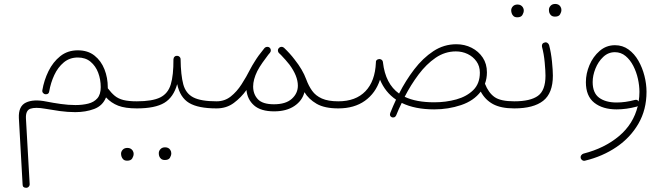

<svg xmlns="http://www.w3.org/2000/svg" viewBox="-20 -543 3312 954"><path d="M366.7 -293Q416.5 -293 449.5 -266.8Q482.4 -240.7 499 -198.7Q515.6 -156.7 515.6 -108.9Q515.6 -106.4 515.6 -104.5Q532.7 -81.5 550 -67.1Q567.4 -52.7 593 -46.1Q618.7 -39.6 659.7 -39.6H660.2Q677.7 -39.6 677.7 -22Q677.7 -4.4 660.2 -4.4H659.7Q602.1 -4.4 567.4 -17.8Q532.7 -31.2 506.8 -59.1Q490.2 -17.6 448.2 -1.7Q406.2 14.2 354 14.2Q316.4 14.2 277.3 8.8Q238.3 3.4 203.1 -2.9Q155.8 -11.2 131.3 -2.9Q106.9 5.4 108.9 45.9L127.4 371.1Q127.9 378.9 122.8 384.5Q117.7 390.1 109.9 390.1Q92.3 390.1 92.3 373.5L73.7 43Q71.3 -15.6 108.9 -33.4Q146.5 -51.3 209.5 -38.6Q244.1 -31.7 282 -26.4Q319.8 -21 355 -21Q389.6 -21 418.2 -28.1Q446.8 -35.2 463.6 -54.4Q480.5 -73.7 480.5 -109.9Q480.5 -148.4 467.8 -181.9Q455.1 -215.3 429.9 -236.3Q404.8 -257.3 366.7 -257.3Q326.2 -257.3 296.9 -232.9Q267.6 -208.5 249.8 -170.2Q231.9 -131.8 224.6 -88.9Q222.2 -73.7 207 -74.7Q199.7 -74.7 194.3 -80.6Q189 -86.4 190.4 -94.7Q198.7 -144 220.9 -189.5Q243.2 -234.9 279.5 -263.9Q315.9 -293 366.7 -293Z M642.1 -22Q642.1 -29.8 647.5 -34.7Q652.8 -39.6 660.2 -39.6Q736.8 -39.6 775.9 -58.8Q814.9 -78.1 828.6 -123.8Q842.3 -169.4 841.8 -248.5Q842.3 -256.8 847.9 -261.7Q853.5 -266.6 861.3 -265.6Q868.2 -265.1 873 -260Q877.9 -254.9 877.4 -247.6Q878.4 -169.9 890.6 -124.3Q902.8 -78.6 940.7 -59.1Q978.5 -39.6 1055.7 -39.6H1056.2Q1073.7 -39.6 1073.7 -22Q1073.7 -4.4 1056.2 -4.4H1055.7Q964.8 -4.4 919.7 -31.5Q874.5 -58.6 860.4 -125Q842.3 -59.6 796.4 -32Q750.5 -4.4 660.2 -4.4Q652.8 -4.4 647.5 -9.5Q642.1 -14.6 642.1 -22ZM769 217.8Q769 207 777.3 198Q785.6 189 800.3 189Q817.9 189 826.2 202.1Q831.1 209.5 831.1 218.8Q831.1 229.5 824.5 240.7Q817.9 252 799.3 252Q787.1 252 780.3 246.1Q773.4 240.2 771 232.4Q769 226.6 769 217.8ZM581.5 220.7Q581.5 210 589.8 200.9Q598.1 191.9 613.3 191.9Q629.9 191.9 639.2 205.1Q641.1 208.5 642.6 212.6Q644 216.8 644 221.7Q644 232.4 637.2 243.9Q630.4 255.4 611.8 255.4Q599.6 255.4 593 249.3Q586.4 243.2 584 235.4Q581.5 228 581.5 220.7Z M1038.6 -22Q1038.6 -39.6 1056.2 -39.6Q1096.2 -39.6 1126.5 -63.5Q1156.7 -87.4 1180.4 -124.3Q1204.1 -161.1 1223.6 -199.7Q1232.4 -216.8 1244.6 -235.8Q1263.2 -266.6 1290 -298.8Q1292 -301.3 1293.9 -303.7Q1294.9 -304.7 1295.9 -305.7Q1300.8 -310.1 1307.9 -310.3Q1314.9 -310.5 1319.8 -306.2Q1325.2 -301.3 1325.7 -293.9Q1326.2 -286.6 1321.3 -280.8Q1316.9 -275.9 1313 -271Q1299.3 -253.4 1284.2 -231.7Q1269 -210 1258.3 -189.5Q1237.8 -147.5 1237.8 -113.3Q1237.8 -75.2 1261.2 -50Q1284.7 -24.9 1341.3 -24.9Q1399.9 -24.9 1429.9 -52Q1460 -79.1 1460 -117.2Q1460 -165.5 1418 -222.2Q1399.9 -245.1 1376.5 -269.5Q1371.6 -274.4 1366.7 -278.8Q1364.3 -280.8 1362.8 -283.7Q1362.8 -283.7 1362.8 -284.2Q1362.3 -284.7 1362.3 -285.6Q1361.8 -286.1 1361.8 -287.1Q1361.3 -287.6 1361.3 -288.1Q1361.3 -288.6 1361.3 -289.1Q1359.4 -297.9 1365.7 -304.2L1366.2 -304.7L1366.7 -305.2Q1372.1 -310.5 1379.9 -310.1Q1379.9 -310.1 1379.9 -310.1Q1380.9 -310.1 1381.3 -310.1Q1382.3 -309.6 1383.3 -309.6Q1383.3 -309.6 1383.8 -309.6Q1386.2 -309.1 1388.2 -307.6Q1388.2 -307.6 1388.2 -307.6Q1389.2 -307.1 1390.1 -306.2Q1390.1 -306.2 1390.6 -305.7Q1391.1 -305.7 1391.6 -305.2Q1422.4 -275.9 1444.3 -246.6Q1483.9 -196.8 1501.5 -148.9Q1513.2 -116.7 1530.8 -92Q1548.3 -67.4 1579.3 -53.5Q1610.4 -39.6 1660.6 -39.6H1661.1Q1678.7 -39.6 1678.7 -22Q1678.7 -4.4 1661.1 -4.4H1660.6Q1592.8 -4.4 1553.2 -27.3Q1513.7 -50.3 1492.7 -85Q1481.9 -42.5 1442.4 -16.1Q1402.8 10.3 1342.3 10.3Q1275.9 10.3 1242.4 -19.3Q1209 -48.8 1204.6 -95.7Q1178.2 -58.6 1141.8 -31.5Q1105.5 -4.4 1056.2 -4.4Q1048.8 -4.4 1043.7 -9.5Q1038.6 -14.6 1038.6 -22Z M1643.6 -22Q1643.6 -39.6 1661.1 -39.6Q1747.6 -39.6 1795.7 -89.6Q1843.8 -139.6 1847.7 -231.9Q1846.2 -247.1 1863.3 -249.5Q1864.7 -249.5 1866.7 -249.5H1867.2Q1868.2 -249.5 1868.7 -249Q1869.6 -249 1870.1 -249Q1870.6 -248.5 1871.1 -248.5Q1881.3 -245.1 1882.8 -233.9Q1882.8 -233.9 1882.8 -232.9Q1895 -126.5 1962.9 -78.1Q1995.6 -142.6 2038.3 -198.5Q2081.1 -254.4 2133.3 -288.8Q2185.5 -323.2 2247.6 -323.2Q2288.6 -323.2 2323.2 -305.7Q2357.9 -288.1 2378.7 -256.8Q2399.4 -225.6 2399.4 -183.6Q2399.4 -152.8 2389.6 -127Q2407.2 -82 2437.3 -60.8Q2467.3 -39.6 2535.2 -39.6H2535.6Q2553.2 -39.6 2553.2 -22Q2553.2 -4.4 2535.6 -4.4H2535.2Q2469.2 -4.4 2429.9 -25.6Q2390.6 -46.9 2368.7 -87.9Q2334 -42 2270.8 -20.8Q2207.5 0.5 2137.7 0.5Q2041.5 0.5 1976.1 -31.7Q1968.3 -16.1 1961.4 -0.5Q1954.6 15.1 1948.2 30.8Q1944.8 38.1 1938 40Q1931.2 42 1925.8 39.1Q1913.6 32.7 1919.4 17.6Q1933.1 -16.6 1947.8 -47.9Q1894 -84.5 1868.2 -147Q1846.2 -80.1 1793.2 -42.2Q1740.2 -4.4 1661.1 -4.4Q1653.8 -4.4 1648.7 -9.5Q1643.6 -14.6 1643.6 -22ZM2245.1 -287.6Q2190.9 -287.6 2144.5 -255.9Q2098.1 -224.1 2059.6 -172.6Q2021 -121.1 1990.7 -62Q2047.9 -34.7 2137.7 -34.7Q2195.8 -34.7 2247.6 -49.1Q2299.3 -63.5 2331.8 -95.7Q2364.3 -127.9 2364.3 -182.1Q2364.3 -214.4 2347.4 -238Q2330.6 -261.7 2303.5 -274.7Q2276.4 -287.6 2245.1 -287.6Z M2518.1 -22Q2518.1 -39.6 2535.6 -39.6Q2615.2 -39.6 2652.8 -66.7Q2690.4 -93.8 2690.4 -167Q2690.4 -189.9 2686.5 -232.7Q2682.6 -275.4 2672.9 -311Q2670.4 -328.6 2687 -332Q2694.3 -334 2700.4 -329.6Q2706.5 -325.2 2708.5 -318.4Q2718.3 -281.2 2722.7 -237.1Q2727.1 -192.9 2727.1 -167Q2727.1 -80.1 2679 -42.2Q2630.9 -4.4 2535.6 -4.4Q2528.3 -4.4 2523.2 -9.5Q2518.1 -14.6 2518.1 -22ZM2707.5 -494.6Q2707.5 -505.4 2715.8 -514.4Q2724.1 -523.4 2738.8 -523.4Q2756.3 -523.4 2764.6 -510.3Q2769.5 -502.9 2769.5 -493.7Q2769.5 -482.9 2762.9 -471.7Q2756.3 -460.4 2737.8 -460.4Q2725.6 -460.4 2718.8 -466.3Q2711.9 -472.2 2709.5 -480Q2707.5 -485.8 2707.5 -494.6ZM2520 -491.7Q2520 -502.4 2528.3 -511.5Q2536.6 -520.5 2551.8 -520.5Q2568.4 -520.5 2577.6 -507.3Q2579.6 -503.9 2581.1 -499.8Q2582.5 -495.6 2582.5 -490.7Q2582.5 -480 2575.7 -468.5Q2568.8 -457 2550.3 -457Q2538.1 -457 2531.5 -463.1Q2524.9 -469.2 2522.5 -477.1Q2520 -484.4 2520 -491.7Z M3035.6 -318.4Q3073.7 -318.4 3103 -297.1Q3132.3 -275.9 3152.1 -241.2Q3171.9 -206.5 3182.1 -166Q3192.4 -125.5 3192.4 -86.9Q3192.4 2 3152.3 71.3Q3112.3 140.6 3043.2 187.5Q2974.1 234.4 2886.7 255.4Q2879.4 257.3 2873 252.9Q2866.7 248.5 2865.2 242.2Q2863.8 234.4 2868.2 228.3Q2872.6 222.2 2879.4 220.2Q2983.4 193.8 3055.4 133.5Q3127.4 73.2 3148.9 -16.1Q3146.5 -14.2 3143.6 -13.2Q3091.8 0.5 3043.9 0.5Q2974.6 0.5 2932.9 -32.5Q2891.1 -65.4 2891.1 -134.8Q2891.1 -177.2 2908.9 -219.5Q2926.8 -261.7 2959.5 -290Q2992.2 -318.4 3035.6 -318.4ZM2924.8 -135.3Q2924.8 -81.1 2957 -57.4Q2989.3 -33.7 3043.9 -33.7Q3086.9 -33.7 3134.8 -46.4Q3147 -49.8 3153.3 -38.6Q3157.2 -62 3157.2 -86.4Q3157.2 -117.2 3149.7 -151.4Q3142.1 -185.5 3126.7 -215.6Q3111.3 -245.6 3088.4 -264.6Q3065.4 -283.7 3035.2 -283.7Q3002 -283.7 2977.1 -260Q2952.1 -236.3 2938.5 -201.9Q2924.8 -167.5 2924.8 -135.3Z"/></svg>

Font: Mikhak-DS1-FD ExtraLight
Style: Regular
Weight: 200
Designer: Amin Abedi
Version: Version 3.2